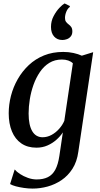

<svg xmlns="http://www.w3.org/2000/svg" viewBox="-20 -854 585 1124"><path d="M438.5 34.5Q430.5 93 404.2 134Q378 175 340.2 200.5Q302.5 226 258.8 238Q215 250 171 250Q146 250 120.2 246.2Q94.5 242.5 73 236.8Q51.5 231 39 223.5L66 138Q76.5 151 97 164.5Q117.5 178 143.2 187.2Q169 196.5 195 196.5Q233 196.5 260 183.2Q287 170 303.5 139.8Q320 109.5 327.5 59L348 -79Q333 -56 310.2 -35.8Q287.5 -15.5 258 -2.5Q228.5 10.5 193.5 10.5Q141 10.5 104.8 -14.5Q68.5 -39.5 49.8 -84.8Q31 -130 31 -191Q31 -241.5 44.2 -293Q57.5 -344.5 83.8 -390.5Q110 -436.5 148.5 -472.8Q187 -509 237.5 -529.5Q288 -550 350.5 -550Q382 -550 410.2 -543.8Q438.5 -537.5 459 -528L525.5 -548.5ZM406.5 -483.5Q396 -494 379.5 -499.8Q363 -505.5 342.5 -505.5Q300.5 -505.5 268.5 -485.8Q236.5 -466 213.8 -432.5Q191 -399 176.2 -357.8Q161.5 -316.5 154.5 -272.8Q147.5 -229 147.5 -189.5Q147.5 -155 153 -129Q158.5 -103 169.2 -85.2Q180 -67.5 195.2 -59Q210.5 -50.5 229 -50.5Q256.5 -50.5 281.5 -64Q306.5 -77.5 326.2 -99.8Q346 -122 356.5 -147ZM344 -620Q315 -620 296.8 -640.2Q278.5 -660.5 278.5 -696.5Q278.5 -731 294 -760Q309.5 -789 328.2 -808.5Q347 -828 357.5 -833.5H359L388.5 -819L389 -813.5Q376 -804.5 368.2 -785.5Q360.5 -766.5 360.5 -749Q360.5 -735 366.2 -726.8Q372 -718.5 382 -711Q390.5 -705 397 -695.8Q403.5 -686.5 403.5 -670Q403.5 -652 394.2 -640.8Q385 -629.5 371.8 -624.8Q358.5 -620 347 -620Z"/></svg>

Font: Merriweather 60pt Medium
Style: Italic
Weight: 500
Italic angle: -7.8°
Version: Version 2.101